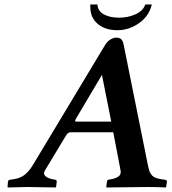

<svg xmlns="http://www.w3.org/2000/svg" viewBox="-20 -824 759 846"><path d="M315.9 -288.1H470.2L429.2 -494.1L314 -299.8Q307.1 -288.1 315.9 -288.1ZM632.8 -90.8Q635.7 -77.6 638.2 -70.6Q640.6 -63.5 646.7 -54.9Q652.8 -46.4 663.8 -41.5Q674.8 -36.6 691.9 -34.2L706.1 -32.2Q715.8 -31.2 715.8 -22.9L711.9 0L710 2Q672.9 0 633.8 0L450.2 2L448.2 0L451.2 -22.9Q452.6 -31.7 458 -32.2L469.2 -34.2Q490.7 -38.1 502.9 -46.9Q514.6 -56.2 511.2 -73.2L479 -241.2H290Q279.8 -241.2 271 -227.1L178.2 -73.2Q168.9 -58.1 179.9 -48.1Q190.9 -38.1 211.9 -34.2L223.1 -32.2Q230 -31.7 230 -22.9L227.1 0L225.1 2Q137.2 0 101.1 0L15.1 2L13.2 0L15.1 -22.9Q15.6 -31.2 24.9 -32.2L39.1 -34.2Q70.8 -38.6 89.8 -54.7Q108.9 -70.8 123.5 -94.7L443.8 -627Q453.6 -642.6 467.3 -650.4Q481 -658.2 491.2 -658.2Q507.3 -658.2 514.4 -650.9Q521.5 -643.6 524.9 -627ZM648.9 -804.2Q636.7 -752.9 592.5 -721.9Q548.3 -690.9 497.1 -690.9Q443.8 -690.9 410.9 -718.5Q377.9 -746.1 377.9 -793V-804.2H409.2Q410.6 -775.9 437 -761Q463.4 -746.1 504.9 -746.1Q544.4 -746.1 577.6 -761.2Q610.8 -776.4 620.1 -804.2Z"/></svg>

Font: Linux Libertine G
Style: Semibold Italic
Weight: 600
Italic angle: -11.5°
Designer: Philipp H. Poll
Foundry: Philipp H. Poll
Version: Version 5.1.1